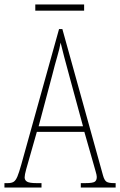

<svg xmlns="http://www.w3.org/2000/svg" viewBox="-22 -845 541 865"><path d="M-2 0V-20H13Q30 -20 39.5 -26Q49 -32 56.5 -50Q64 -68 74 -104L244 -714H259L442 -55Q448 -33 457.5 -26.5Q467 -20 492 -20H499V0H342V-20H362Q395 -20 404.5 -26Q414 -32 414 -48Q414 -56 408.5 -74Q403 -92 398 -111L358 -251H144L109 -128Q103 -108 96 -82.5Q89 -57 89 -46Q89 -33 100 -26.5Q111 -20 143 -20H165V0ZM152 -276H352L293 -493Q277 -551 267 -589.5Q257 -628 251 -653Q247 -628 236 -590.5Q225 -553 214 -509ZM137 -797V-825H357V-797Z"/></svg>

Font: Noto Serif Tamil ExtraCondensed Thin
Style: Italic
Weight: 100
Width: 2
Italic angle: -12°
Designer: Indian Type Foundry, Tom Grace, and the Monotype Design Team
Foundry: Monotype Imaging Inc.
Version: Version 2.003; ttfautohint (v1.8.4.7-5d5b)